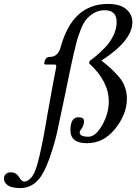

<svg xmlns="http://www.w3.org/2000/svg" viewBox="-101 -718 693 976"><path d="M258 -374Q247 -322 223.5 -207.5Q200 -93 188 -40Q176 13 153 79.5Q130 146 105 182Q64 238 3 238Q-43 238 -62 223.5Q-81 209 -81 190Q-81 177 -72 167.5Q-63 158 -46 158Q-19 158 -4 182Q1 191 4 194.5Q7 198 12 201.5Q17 205 23 205Q36 205 50 192.5Q64 180 73 161Q80 147 87 123Q94 99 99.5 76Q105 53 112 18.5Q119 -16 123 -37.5Q127 -59 133 -94.5Q139 -130 141 -141Q174 -325 185 -379Q185 -387 183 -388.5Q181 -390 173 -390H132Q124 -390 124 -397Q124 -407 131 -418Q138 -429 154 -429Q193 -429 207 -477Q267 -698 447 -698Q510 -698 541 -671Q572 -644 572 -606Q572 -512 416 -411V-409Q445 -386 461.5 -371Q478 -356 500.5 -331Q523 -306 533.5 -277Q544 -248 544 -216Q544 -138 485 -64Q426 10 341 10Q257 10 257 -56Q257 -122 298 -122Q326 -122 326 -102Q326 -82 315 -66.5Q304 -51 304 -45Q304 -23 349 -23Q385 -23 418.5 -82Q452 -141 452 -202Q452 -305 352 -396L355 -409Q370 -419 388 -434Q406 -449 432 -475.5Q458 -502 475 -536.5Q492 -571 492 -606Q492 -666 431 -666Q401 -666 377 -652Q353 -638 337.5 -619Q322 -600 309 -566.5Q296 -533 289 -507.5Q282 -482 273 -442Z"/></svg>

Font: Linux Libertine O
Style: Italic
Weight: 400
Italic angle: -12°
Designer: Philipp H. Poll
Foundry: Philipp H. Poll
Version: Version 5.1.6